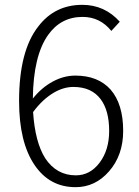

<svg xmlns="http://www.w3.org/2000/svg" viewBox="-20 -762 575 795"><path d="M293 13Q185 13 123 -79Q59 -173 59 -344Q59 -552 139 -653Q207 -742 321 -742Q413 -742 476 -672L441 -634Q394 -692 322 -692Q232 -692 179 -617Q118 -531 116 -354Q152 -399 198 -424Q244 -449 292 -449Q386 -449 438 -391Q490 -331 490 -220Q490 -119 431 -52Q374 13 293 13ZM294 -36Q353 -36 392.5 -88.5Q432 -141 432 -220Q432 -304 397 -351Q359 -402 284 -402Q244 -402 204 -379Q156 -351 117 -298Q125 -174 167 -107Q214 -36 294 -36Z"/></svg>

Font: GenSekiGothic TW L
Style: Regular
Weight: 300
Version: Version 1.501;PS 1;hotconv 16.6.51;makeotf.lib2.5.65220